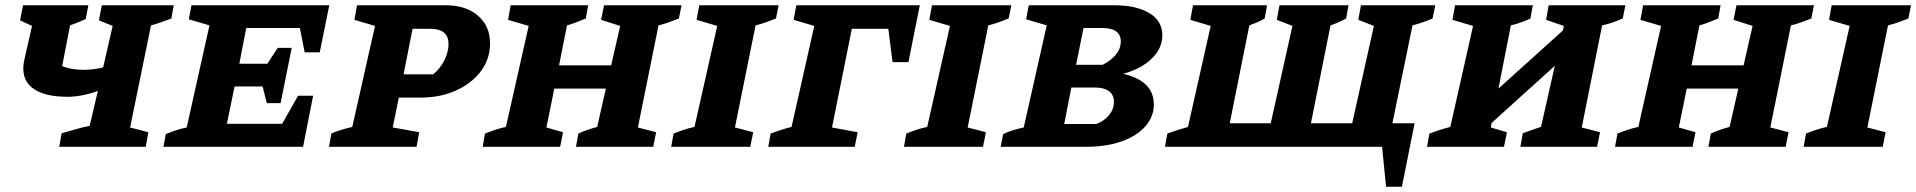

<svg xmlns="http://www.w3.org/2000/svg" viewBox="-20 -555 7246 726"><path d="M204 0 213 -51Q239 -58 265.5 -66Q292 -74 319 -79L350 -211Q319 -200 290 -194.5Q261 -189 235 -189Q143 -189 100 -224.5Q57 -260 72 -329L101 -457L56 -478L67 -535H314L304 -483Q289 -476 276.5 -471Q264 -466 245 -459L215 -305Q249 -291 296 -291Q332 -291 370 -300L406 -457L354 -478L365 -535H637L628 -485Q609 -478 589.5 -471Q570 -464 551 -459L472 -73L541 -55L531 0Z M598 0 607 -48Q626 -56 646 -62.5Q666 -69 686 -73L772 -459L694 -482L704 -535H1225L1189 -357H1132L1114 -449H911L885 -314H991L1030 -374H1083L1041 -165H989L973 -228H867L838 -87H1047L1107 -193H1164L1126 0Z M1224 0 1233 -50Q1248 -57 1267 -63Q1286 -69 1312 -75L1398 -457L1320 -480L1330 -535H1666Q1742 -535 1787.5 -495.5Q1833 -456 1833 -391Q1833 -332 1798.5 -286Q1764 -240 1705 -213Q1646 -186 1571 -186H1488L1465 -73L1565 -55L1555 0ZM1608 -446H1540L1506 -274H1618Q1645 -296 1660.5 -327.5Q1676 -359 1676 -388Q1676 -446 1608 -446Z M1805 0 1814 -50Q1834 -58 1853.5 -64.5Q1873 -71 1893 -75L1979 -457L1901 -480L1911 -535H2204L2195 -485Q2175 -477 2158.5 -470.5Q2142 -464 2124 -459L2094 -308H2291L2325 -457L2253 -480L2264 -535H2557L2547 -485Q2526 -477 2508.5 -470.5Q2491 -464 2470 -459L2392 -73L2461 -55L2450 0H2158L2167 -50Q2184 -58 2201.5 -64Q2219 -70 2238 -75L2271 -220H2076L2046 -73L2109 -55L2098 0Z M2518 0 2527 -50Q2547 -58 2566.5 -64.5Q2586 -71 2606 -75L2692 -457L2614 -480L2624 -535H2924L2914 -485Q2894 -477 2875.5 -470.5Q2857 -464 2837 -459L2759 -73L2828 -55L2817 0Z M3458 -535 3415 -320H3355L3339 -446H3201L3126 -73L3223 -55L3212 0H2885L2894 -50Q2913 -57 2931 -63Q2949 -69 2973 -75L3059 -457L2981 -480L2991 -535Z M3398 0 3407 -50Q3427 -58 3446.5 -64.5Q3466 -71 3486 -75L3572 -457L3494 -480L3504 -535H3804L3794 -485Q3774 -477 3755.5 -470.5Q3737 -464 3717 -459L3639 -73L3708 -55L3697 0Z M3764 0 3773 -48Q3804 -63 3851 -73L3938 -459L3860 -482L3870 -535H4196Q4275 -535 4325 -506Q4375 -477 4375 -421Q4375 -372 4334.5 -333Q4294 -294 4227 -276Q4343 -249 4343 -160Q4343 -114 4311 -77.5Q4279 -41 4221.5 -20.5Q4164 0 4087 0ZM4149 -449H4077L4049 -310H4149Q4180 -325 4199 -348Q4218 -371 4218 -398Q4218 -449 4149 -449ZM4004 -86H4125Q4155 -97 4173.5 -119.5Q4192 -142 4192 -169Q4192 -197 4173 -210.5Q4154 -224 4122 -224H4031Z M4385 0 4394 -50Q4413 -57 4430 -62.5Q4447 -68 4472 -75L4558 -457L4481 -480L4491 -535H4771L4762 -485Q4749 -477 4733.5 -470.5Q4718 -464 4704 -459L4630 -89H4785L4867 -457L4808 -480L4818 -535H5079L5070 -485Q5041 -469 5011 -459L4937 -89H5093L5175 -457L5116 -480L5126 -535H5407L5397 -485Q5378 -477 5359 -470.5Q5340 -464 5321 -459L5245 -89H5329L5281 151H5221L5206 0Z M5376 0 5385 -50Q5407 -58 5422 -63Q5437 -68 5464 -75L5550 -457L5472 -480L5482 -535H5776L5767 -485Q5752 -478 5733 -471Q5714 -464 5693 -459L5646 -220L5890 -440L5893 -457L5826 -480L5836 -535H6126L6116 -485Q6100 -478 6080.5 -471Q6061 -464 6038 -459L5961 -73L6030 -55L6019 0H5729L5738 -51Q5755 -57 5772.5 -63.5Q5790 -70 5807 -75L5859 -306L5620 -90L5617 -73L5678 -55L5667 0Z M6087 0 6096 -50Q6116 -58 6135.5 -64.5Q6155 -71 6175 -75L6261 -457L6183 -480L6193 -535H6486L6477 -485Q6457 -477 6440.5 -470.5Q6424 -464 6406 -459L6376 -308H6573L6607 -457L6535 -480L6546 -535H6839L6829 -485Q6808 -477 6790.5 -470.5Q6773 -464 6752 -459L6674 -73L6743 -55L6732 0H6440L6449 -50Q6466 -58 6483.5 -64Q6501 -70 6520 -75L6553 -220H6358L6328 -73L6391 -55L6380 0Z M6800 0 6809 -50Q6829 -58 6848.5 -64.5Q6868 -71 6888 -75L6974 -457L6896 -480L6906 -535H7206L7196 -485Q7176 -477 7157.5 -470.5Q7139 -464 7119 -459L7041 -73L7110 -55L7099 0Z"/></svg>

Font: Piazzolla SC
Style: Bold Italic
Weight: 700
Italic angle: -11.3°
Designer: Juan Pablo del Peral
Foundry: Huerta Tipografica
Version: Version 1.330